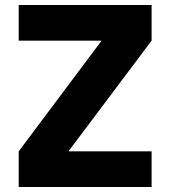

<svg xmlns="http://www.w3.org/2000/svg" viewBox="-20 -750 683 770"><path d="M55 0V-143L386 -585V-587H55V-730H588V-587L256 -145V-143H588V0Z"/></svg>

Font: M PLUS 2 Thin ExtraBold
Style: Regular
Weight: 800
Version: Version 1.001